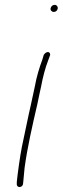

<svg xmlns="http://www.w3.org/2000/svg" viewBox="-20 -729 257 789"><path d="M188 -695C186 -687 193 -680 201 -680C209 -680 215 -685 217 -693C219 -701 213 -709 205 -709C197 -709 190 -704 188 -695ZM123 -373C118 -350 113 -326 107 -299C101 -272 95 -246 89 -216L70 -126C62 -86 52 -12 49 19V30C51 45 75 42 75 24L76 14C77 7 78 -11 81 -39C92 -121 113 -213 133 -299C139 -325 143 -350 149 -374C156 -412 166 -450 178 -481L185 -500C187 -503 186 -507 185 -510C179 -521 165 -512 160 -504L154 -484C142 -452 130 -413 123 -373ZM149 -371Z"/></svg>

Font: Stray Cat
Style: LtCnObl
Weight: 300
Version: Version 1.0